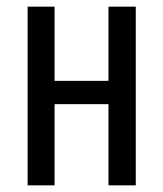

<svg xmlns="http://www.w3.org/2000/svg" viewBox="-20 -557 491 577"><path d="M144 -537V-314H306V-537H388V0H306V-244H144V0H63V-537Z"/></svg>

Font: Noto Sans Display Condensed
Style: Regular
Weight: 400
Width: 3
Designer: Monotype Design Team
Foundry: Monotype Imaging Inc.
Version: Version 1.900